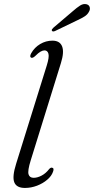

<svg xmlns="http://www.w3.org/2000/svg" viewBox="-20 -918 463 947"><path d="M280.5 -607 131.5 -127Q115.5 -75.5 120.8 -58.2Q126 -41 146 -41Q164.5 -41 185 -51.8Q205.5 -62.5 221.5 -83Q229.5 -92.5 236.5 -91Q248.5 -89 241.5 -71Q234.5 -50 213.2 -31.8Q192 -13.5 162.8 -2.2Q133.5 9 103 9Q61.5 9 50.5 -18.8Q39.5 -46.5 59.5 -110L210.5 -594.5Q223.5 -636 219 -652.8Q214.5 -669.5 199.5 -669.5Q191 -669.5 180.2 -663.5Q169.5 -657.5 154.5 -642.5Q141.5 -630 133.5 -633.5Q124.5 -638 134 -655.5Q150 -684 178.2 -700.8Q206.5 -717.5 238.5 -717.5Q275 -717.5 286.2 -689.5Q297.5 -661.5 280.5 -607ZM337.5 -861.5Q359 -880.5 375.2 -890.8Q391.5 -901 407 -897Q419.5 -893.5 422.5 -882.5Q425.5 -871.5 419 -860.5Q412 -846.5 397.5 -837.2Q383 -828 363.5 -819L251.5 -765Q239.5 -760 236 -766.5Q234 -770 236.8 -774Q239.5 -778 243.5 -781.5Z"/></svg>

Font: Fraunces 9pt S000 Light
Style: Italic
Weight: 300
Italic angle: -16°
Version: Version 1.000; ttfautohint (v1.8.3)